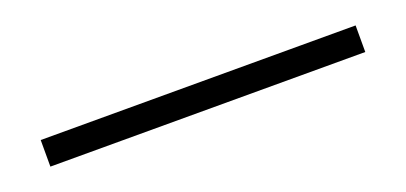

<svg xmlns="http://www.w3.org/2000/svg" viewBox="-15 -171 630 298"><g transform="rotate(-20 300.0 -22.0)"><path d="M560.1 -43.9V0H40V-43.9Z"/></g></svg>

Font: Kreadon Light
Style: Regular
Weight: 300
Designer: kohakuno
Foundry: StudioGnu
Version: Version 1.000;Glyphs 3.1.2 (3151)